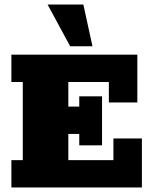

<svg xmlns="http://www.w3.org/2000/svg" viewBox="-20 -823 659 843"><path d="M30 0V-120H80V-463H30V-583H583V-373H458V-463H280V-355H328V-400H428V-185H328V-235H280V-120H478V-215H603V0ZM288 -620 189 -803H346L386 -620Z"/></svg>

Font: Rokkitt SemiBold Black
Style: Regular
Weight: 900
Version: Version 3.103